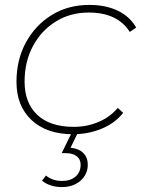

<svg xmlns="http://www.w3.org/2000/svg" viewBox="-20 -543 589 781"><path d="M277 3Q170 3 108.5 -54.5Q47 -112 47 -210Q47 -300 85.5 -370.5Q124 -441 190.5 -482Q257 -523 343 -523Q410 -523 459 -499.5Q508 -476 534 -431L508 -413Q458 -492 341 -492Q266 -492 207 -455.5Q148 -419 114 -355.5Q80 -292 80 -211Q80 -124 132 -75.5Q184 -27 280 -27Q334 -27 381 -47Q428 -67 459 -104L481 -84Q448 -42 393.5 -19.5Q339 3 277 3ZM231 218Q208 218 187.5 211.5Q167 205 151 192L167 171Q193 193 233 193Q267 193 287.5 175Q308 157 308 127Q308 105 292 92.5Q276 80 248 80H231L271 -2H296L267 58Q300 61 318.5 79Q337 97 337 127Q337 166 307.5 192Q278 218 231 218Z"/></svg>

Font: Montserrat ExtraLight
Style: Italic
Weight: 200
Italic angle: -11.3°
Designer: Julieta Ulanovsky
Foundry: Julieta Ulanovsky
Version: Version 9.000; ttfautohint (v1.8.4.7-5d5b)